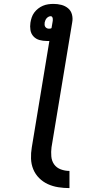

<svg xmlns="http://www.w3.org/2000/svg" viewBox="-20 -755 540 984"><path d="M336 209Q307 209 278.5 204.5Q250 200 225 188.5Q200 177 180.5 157.5Q161 138 150.5 112.5Q140 87 139 58Q138 29 143 0L233 -545Q230 -545 226.5 -545Q223 -545 220 -545Q200 -545 182 -550Q164 -555 151.5 -568.5Q139 -582 136 -601Q133 -620 136 -639Q138 -652 142.5 -665.5Q147 -679 155.5 -690.5Q164 -702 175.5 -711Q187 -720 200 -725.5Q213 -731 227 -733Q241 -735 254 -735Q275 -735 294.5 -730Q314 -725 329 -712.5Q344 -700 349 -680Q354 -660 350 -640L244 0Q241 23 243 46.5Q245 70 257.5 87.5Q270 105 291.5 113Q313 121 336 121ZM231 -608Q234 -608 237.5 -608.5Q241 -609 244 -611L249 -640Q250 -645 250.5 -649.5Q251 -654 250.5 -659Q250 -664 247.5 -668Q245 -672 240 -672Q234 -672 228.5 -669Q223 -666 219 -661.5Q215 -657 212.5 -651Q210 -645 209 -640Q208 -634 208.5 -628Q209 -622 212 -617.5Q215 -613 220 -610.5Q225 -608 231 -608Z"/></svg>

Font: Iosevka Slab Semibold
Style: Italic
Weight: 600
Italic angle: -9°
Monospace: yes
Designer: Belleve Invis
Foundry: Belleve Invis
Version: Version 11.1.1; ttfautohint (v1.8.3)